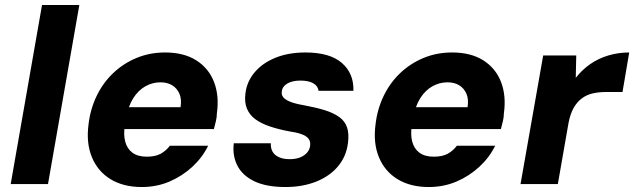

<svg xmlns="http://www.w3.org/2000/svg" viewBox="-20 -740 2550 772"><path d="M23 0 149 -720H299L173 0Z M550 12Q476 12 424.5 -19.5Q373 -51 349.5 -108Q326 -165 336 -240Q343 -301 368.5 -354Q394 -407 435 -446Q476 -485 529 -507Q582 -529 644 -529Q719 -529 769 -497.5Q819 -466 840.5 -410.5Q862 -355 852 -284Q852 -269 848 -252.5Q844 -236 840 -221H437L453 -309H706Q711 -341 701.5 -363Q692 -385 672.5 -397Q653 -409 625 -409Q593 -409 564.5 -393Q536 -377 516 -345.5Q496 -314 487 -266L482 -236Q476 -199 483.5 -170.5Q491 -142 512.5 -126Q534 -110 570 -110Q605 -110 626.5 -122Q648 -134 663 -154H817Q794 -107 753.5 -69.5Q713 -32 661.5 -10Q610 12 550 12Z M1128 12Q1051 12 1003 -11Q955 -34 934.5 -74Q914 -114 920 -164H1069Q1068 -145 1075.5 -131Q1083 -117 1100.5 -108.5Q1118 -100 1145 -100Q1169 -100 1186.5 -107Q1204 -114 1214.5 -126Q1225 -138 1227 -154Q1229 -172 1220 -183Q1211 -194 1191 -201Q1171 -208 1142 -212Q1100 -220 1065.5 -231.5Q1031 -243 1007.5 -260Q984 -277 973 -303Q962 -329 967 -366Q973 -413 1004.5 -450Q1036 -487 1088 -508Q1140 -529 1208 -529Q1306 -529 1354.5 -487Q1403 -445 1401 -375H1261Q1258 -395 1239 -405.5Q1220 -416 1188 -416Q1155 -416 1135 -404Q1115 -392 1113 -372Q1111 -359 1119 -349Q1127 -339 1146.5 -331Q1166 -323 1201 -317Q1250 -308 1285.5 -297Q1321 -286 1344 -269.5Q1367 -253 1375.5 -227.5Q1384 -202 1379 -164Q1372 -110 1338.5 -70.5Q1305 -31 1250.5 -9.5Q1196 12 1128 12Z M1704 12Q1630 12 1578.5 -19.5Q1527 -51 1503.5 -108Q1480 -165 1490 -240Q1497 -301 1522.5 -354Q1548 -407 1589 -446Q1630 -485 1683 -507Q1736 -529 1798 -529Q1873 -529 1923 -497.5Q1973 -466 1994.5 -410.5Q2016 -355 2006 -284Q2006 -269 2002 -252.5Q1998 -236 1994 -221H1591L1607 -309H1860Q1865 -341 1855.5 -363Q1846 -385 1826.5 -397Q1807 -409 1779 -409Q1747 -409 1718.5 -393Q1690 -377 1670 -345.5Q1650 -314 1641 -266L1636 -236Q1630 -199 1637.5 -170.5Q1645 -142 1666.5 -126Q1688 -110 1724 -110Q1759 -110 1780.5 -122Q1802 -134 1817 -154H1971Q1948 -107 1907.5 -69.5Q1867 -32 1815.5 -10Q1764 12 1704 12Z M2073 0 2164 -517H2297L2295 -427Q2321 -460 2353.5 -482.5Q2386 -505 2426 -517Q2466 -529 2510 -529L2483 -370H2415Q2388 -370 2363.5 -364.5Q2339 -359 2319.5 -344.5Q2300 -330 2286.5 -306Q2273 -282 2266 -246L2223 0Z"/></svg>

Font: DM Sans 11pt Black
Style: Italic
Weight: 900
Italic angle: -10°
Version: Version 4.004;gftools[0.9.30]